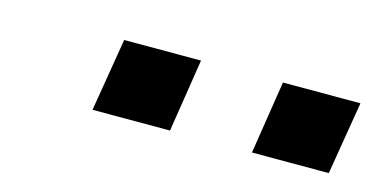

<svg xmlns="http://www.w3.org/2000/svg" viewBox="-31 -811 572 292"><g transform="rotate(15 255.5 -664.5)"><path d="M371 -607 389 -722H511L492 -607ZM120 -607 139 -722H260L242 -607Z"/></g></svg>

Font: Nunito Sans 7pt Expanded SemiBold
Style: Italic
Weight: 600
Width: 7
Italic angle: -9°
Designer: Vernon Adams
Foundry: Vernon Adams
Version: Version 3.101;gftools[0.9.27]